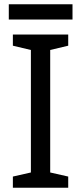

<svg xmlns="http://www.w3.org/2000/svg" viewBox="-20 -875 379 895"><path d="M298 0H40V-52L124 -71V-642L40 -662V-714H298V-662L214 -642V-71L298 -52ZM318 -855V-784H21V-855Z"/></svg>

Font: Noto Sans Osmanya
Style: Regular
Weight: 400
Designer: Monotype Design Team
Foundry: Monotype Imaging Inc.
Version: Version 2.001; ttfautohint (v1.8.4.7-5d5b)